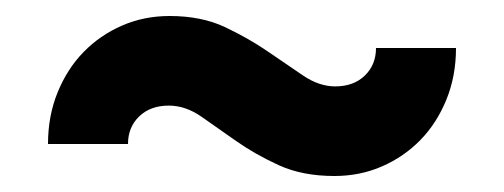

<svg xmlns="http://www.w3.org/2000/svg" viewBox="-20 -480 630 240"><path d="M398 -260Q358 -260 328.5 -273.5Q299 -287 275.5 -303.5Q252 -320 232 -334Q212 -348 191 -348Q168 -348 154 -334.5Q140 -321 140 -300H40Q40 -335 52 -364.5Q64 -394 84.5 -415Q105 -436 132.5 -448Q160 -460 192 -460Q232 -460 261.5 -446Q291 -432 315 -415.5Q339 -399 359 -385.5Q379 -372 399 -372Q422 -372 436 -385.5Q450 -399 450 -420H550Q550 -385 538 -355.5Q526 -326 505.5 -305Q485 -284 457.5 -272Q430 -260 398 -260Z"/></svg>

Font: PT Root UI Bold
Style: Regular
Weight: 700
Designer: Vitaly Kuzmin
Foundry: ParaType Ltd.
Version: Version 2.000G